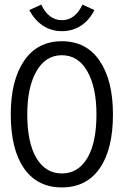

<svg xmlns="http://www.w3.org/2000/svg" viewBox="-20 -807 540 838"><path d="M250 11Q143 11 85 -72Q27 -155 27 -308Q27 -456 85 -541.5Q143 -627 250 -627Q357 -627 415 -541.5Q473 -456 473 -308Q473 -155 415 -72Q357 11 250 11ZM250 -50Q321 -50 361 -117Q401 -184 401 -308Q401 -426 361 -496Q321 -566 250 -566Q179 -566 139 -496Q99 -426 99 -308Q99 -184 139 -117Q179 -50 250 -50ZM340 -787 392 -763Q370 -719 333.5 -695Q297 -671 250 -671Q204 -671 167.5 -695Q131 -719 108 -763L160 -787Q192 -719 250 -719Q308 -719 340 -787Z"/></svg>

Font: Inconsolata Nerd Font Mono
Style: Regular
Weight: 400
Monospace: yes
Designer: Raph Levien, Cyreal, Brenton Simpson
Foundry: Raph Levien, Cyreal, Google
Version: Version 3.000; ttfautohint (v1.8.3);Nerd Fonts 3.0.2